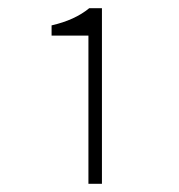

<svg xmlns="http://www.w3.org/2000/svg" viewBox="-20 -900 437 469"><path d="M106 -813H196V-451H229V-880H198Q163 -851 106 -838Z"/></svg>

Font: Spoqa Han Sans Neo Thin
Style: Regular
Weight: 100
Designer: [Spoqa Han Sans Neo] Dong-huui Kim  Younghwa Kang  Yujin Lee  [Noto Sans] Ryoko NISHIZUKA  (kana & ideographs); Paul D. 
Foundry: Spoqa (http://www.spoqa-han-sans.com)
Version: Version 1.100;hotconv 1.0.109;makeotfexe 2.5.65596